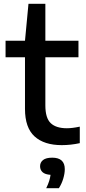

<svg xmlns="http://www.w3.org/2000/svg" viewBox="-20 -760 456 1018"><path d="M307.5 9.5Q214 9.5 163.2 -36.8Q112.5 -83 112.5 -182.5V-456.5H9.5V-544H112.5L131 -740H220.5V-544H396V-456.5H220.5V-201Q220.5 -134 249 -107Q277.5 -80 334.5 -80Q363 -80 403 -88.5V-1Q355 9.5 307.5 9.5ZM225 238Q235.5 216.5 240.8 199.5Q246 182.5 248 167Q219 165 205.8 153Q192.5 141 192.5 121.5Q192.5 101 208.2 88.5Q224 76 257 76Q323.5 76 323.5 137Q323.5 160 315.2 187.5Q307 215 292 238Z"/></svg>

Font: Encode Sans SmExp Md
Style: Regular
Weight: 500
Width: 6
Designer: Multiple Designers
Foundry: Impallari Type
Version: Version 3.002; ttfautohint (v1.8.3) -l 8 -r 50 -G 200 -x 14 